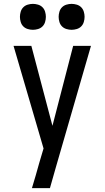

<svg xmlns="http://www.w3.org/2000/svg" viewBox="-20 -757 540 992"><path d="M145 215Q155 182 164.5 149.5Q174 117 183 84L205 10L50 -520H142L251 -107L358 -520H450L269 106L238 215ZM350 -603Q337 -603 323.5 -607Q310 -611 300.5 -620.5Q291 -630 287 -643.5Q283 -657 283 -670Q283 -683 287 -696.5Q291 -710 300.5 -719.5Q310 -729 323.5 -733Q337 -737 350 -737Q363 -737 376.5 -733Q390 -729 399.5 -719.5Q409 -710 413 -696.5Q417 -683 417 -670Q417 -657 413 -643.5Q409 -630 399.5 -620.5Q390 -611 376.5 -607Q363 -603 350 -603ZM150 -603Q137 -603 123.5 -607Q110 -611 100.5 -620.5Q91 -630 87 -643.5Q83 -657 83 -670Q83 -683 87 -696.5Q91 -710 100.5 -719.5Q110 -729 123.5 -733Q137 -737 150 -737Q163 -737 176.5 -733Q190 -729 199.5 -719.5Q209 -710 213 -696.5Q217 -683 217 -670Q217 -657 213 -643.5Q209 -630 199.5 -620.5Q190 -611 176.5 -607Q163 -603 150 -603Z"/></svg>

Font: Iosevka Medium
Style: Regular
Weight: 500
Monospace: yes
Designer: Belleve Invis
Foundry: Belleve Invis
Version: Version 32.5.0; ttfautohint (v1.8.4)